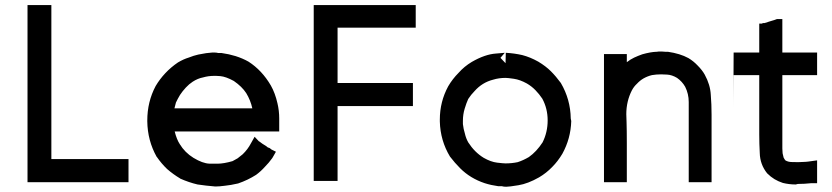

<svg xmlns="http://www.w3.org/2000/svg" viewBox="-20 -710 3204 739"><path d="M177.7 -97.7H474.6V-79.1V-76.2V-72.3V-64.5V-54.7V-47.9V-42V-34.2V-26.4V-8.8H85.9V-690.4H104.5H107.4H110.4H120.1H128.9H135.7H143.6H151.4H159.2H177.7Z M1054.7 -236.3V-233.4V-228.5V-222.7V-204.1H652.3Q660.2 -172.9 671.9 -155.3Q691.4 -123 724.6 -102.5Q759.8 -81.1 786.1 -80.1Q811.5 -80.1 820.3 -80.1Q829.1 -80.1 843.8 -82.5Q858.4 -85 875 -89.8Q884.8 -94.7 894.5 -100.6Q904.3 -108.4 914.1 -116.2Q933.6 -134.8 946.3 -159.2L960 -183.6L976.6 -166Q979.5 -165 981.4 -163.1Q985.4 -160.2 989.3 -157.2Q1002 -149.4 1005.4 -147Q1008.8 -144.5 1010.7 -142.6L1016.6 -140.6L1018.6 -139.6Q1022.5 -136.7 1024.4 -134.8L1042 -126Q1031.2 -106.4 1029.8 -104.5Q1028.3 -102.5 1027.3 -100.6Q1014.6 -83 1000 -68.4Q984.4 -50.8 965.8 -37.1Q933.6 -16.6 896.5 -3.9Q867.2 2.9 845.7 4.9Q824.2 7.8 809.6 7.8H808.6Q772.5 4.9 740.2 0Q707 -7.8 673.8 -22.5L672.9 -23.4Q646.5 -39.1 623 -59.6Q601.6 -80.1 584 -105.5L583 -106.4Q547.9 -168.9 546.9 -243.2V-246.1Q546.9 -318.4 579.1 -378.9Q594.7 -405.3 616.2 -428.2Q637.7 -451.2 665 -469.7Q686.5 -482.4 706.1 -488.3Q725.6 -496.1 743.2 -500Q776.4 -506.8 796.9 -507.8H805.7Q813.5 -507.8 820.3 -505.9H831.1H833Q861.3 -502 886.7 -494.1Q914.1 -485.4 936.5 -472.7Q988.3 -439.5 1022.5 -380.9Q1039.1 -351.6 1047.9 -312.5Q1054.7 -284.2 1054.7 -253.9Q1054.7 -246.1 1054.7 -239.3ZM651.4 -293H951.2Q944.3 -324.2 927.7 -351.6Q911.1 -377 879.9 -398.4Q849.6 -415 828.1 -417Q814.5 -418 811.5 -418Q808.6 -418 807.1 -418Q805.7 -418 804.7 -418Q782.2 -418 761.7 -412.1Q741.2 -408.2 721.7 -395.5Q708 -386.7 695.3 -373Q682.6 -359.4 672.9 -344.7Q664.1 -330.1 657.2 -315.4Q654.3 -303.7 651.4 -293Z M1279.3 -390.6H1569.3V-372.1V-369.1V-365.2V-356.4V-347.7V-340.8V-335V-327.1V-319.3V-301.8H1279.3V-13.7H1260.7H1257.8H1254.9H1245.1H1235.4H1229.5H1221.7H1213.9H1206.1H1187.5V-690.4H1580.1V-672.9V-671.9V-668V-658.2V-649.4V-643.6V-637.7V-628.9V-621.1V-603.5H1279.3Z M2054.7 -27.3Q2011.7 -2.9 1975.6 2.9Q1939.5 8.8 1928.7 8.8Q1918 8.8 1912.1 6.8H1900.4H1898.4Q1870.1 2.9 1845.7 -4.9Q1790 -23.4 1751 -62.5Q1730.5 -83 1711.9 -107.4Q1674.8 -168.9 1672.9 -242.2V-243.2V-250Q1672.9 -318.4 1705.1 -377.9Q1721.7 -406.2 1745.1 -429.7Q1766.6 -454.1 1795.9 -471.7Q1846.7 -501 1888.7 -503.9Q1920.9 -506.8 1922.9 -506.8L1906.2 -487.3L1925.8 -466.8L1926.8 -506.8Q1960 -504.9 1990.2 -498Q2020.5 -490.2 2051.8 -472.7Q2081.1 -455.1 2100.6 -435.5Q2120.1 -416 2138.7 -390.6Q2175.8 -327.1 2176.8 -253.9Q2177.7 -249 2178.7 -244.1Q2176.8 -176.8 2144.5 -118.2Q2127 -88.9 2105.5 -67.4Q2083 -43.9 2054.7 -27.3ZM1761.7 -245.1Q1761.7 -244.1 1761.7 -241.2V-238.3V-232.4Q1763.7 -213.9 1769.5 -195.3Q1773.4 -177.7 1782.2 -162.1Q1806.6 -124 1841.8 -102.5Q1869.1 -86.9 1893.1 -84Q1917 -81.1 1925.8 -81.1Q1950.2 -81.1 1972.7 -85.9Q1994.1 -92.8 2015.6 -105.5Q2044.9 -126 2068.4 -162.1Q2087.9 -201.2 2087.9 -246.6Q2087.9 -292 2067.4 -330.1Q2055.7 -347.7 2041 -362.8Q2026.4 -377.9 2007.8 -388.7Q1981.4 -403.3 1958 -406.7Q1934.6 -410.2 1925.8 -410.2Q1900.4 -410.2 1877.9 -403.3Q1835.9 -392.6 1806.6 -359.4Q1793 -345.7 1782.2 -329.1Q1775.4 -314.5 1768.6 -292Q1761.7 -269.5 1761.7 -245.1Z M2392.6 -120.1V-82V-54.7V-27.3V-8.8H2375H2373H2369.1H2359.4H2349.6H2343.8H2337.9H2331.1H2322.3H2304.7V-502H2322.3H2325.2H2329.1H2337.9H2347.7H2353.5H2359.4H2367.2H2375H2392.6V-484.4V-482.4V-478.5V-470.7Q2406.2 -481.4 2420.9 -488.3Q2435.5 -495.1 2452.1 -501Q2483.4 -509.8 2505.9 -510.7H2506.8H2507.8Q2511.7 -510.7 2515.6 -511.7H2520.5H2527.3Q2533.2 -511.7 2541 -510.7H2549.8H2550.8Q2597.7 -503.9 2629.9 -486.3Q2649.4 -474.6 2665 -458Q2682.6 -440.4 2692.4 -422.9Q2713.9 -383.8 2715.8 -344.7Q2718.8 -308.6 2718.8 -268.6V-8.8H2701.2H2699.2H2695.3H2685.5H2675.8H2669.9H2664.1H2656.2H2648.4H2630.9V-317.4Q2630.9 -348.6 2617.2 -376Q2605.5 -396.5 2585.9 -410.2Q2566.4 -421.9 2547.4 -422.9Q2528.3 -423.8 2524.4 -423.8Q2505.9 -423.8 2489.3 -420.9Q2472.7 -417 2457 -408.2Q2443.4 -400.4 2431.6 -387.7Q2419.9 -377 2412.1 -362.3Q2390.6 -320.3 2390.6 -270.5Q2390.6 -269.5 2391.6 -239.7Q2392.6 -210 2392.6 -158.2Z M2972.7 -636.7H2973.6H2991.2V-616.2V-612.3V-607.4V-579.1V-550.8V-531.2V-510.7V-507.8H2999H3025.4H3046.9H3067.4H3086.9H3105.5H3125V-490.2V-488.3V-484.4V-475.6V-465.8V-460V-455.1V-446.3V-438.5V-420.9H3105.5H3102.5H3099.6H3089.8H3080.1H3058.6H3038.1H3016.6H2996.1H2991.2V-138.7Q2991.2 -128.9 2992.2 -120.1Q2994.1 -111.3 2996.1 -103.5Q2998 -100.6 3000 -96.7Q3002 -94.7 3002.9 -92.8Q3012.7 -86.9 3025.4 -86.4Q3038.1 -85.9 3051.8 -85.9Q3058.6 -85.9 3064.5 -86.4Q3070.3 -86.9 3076.2 -86.9H3078.1Q3083 -86.9 3089.4 -87.9Q3095.7 -88.9 3125 -92.8V-73.2V-68.4V-66.4V-57.6V-48.8V-41V-36.1V-30.3V-23.4V-4.9H3109.4Q3106.4 -4.9 3102.5 -4.9Q3076.2 -2 3050.8 -2Q3043.9 0 3043 0Q3042 0 3042 0Q3017.6 0 2993.2 -5.9Q2975.6 -11.7 2960.9 -20.5Q2946.3 -29.3 2932.6 -43Q2905.3 -77.1 2904.3 -121.1Q2902.3 -156.2 2902.3 -192.4V-420.9H2883.8H2868.2H2853.5H2837.9H2823.2H2803.7Q2801.8 -148.4 2803.7 -441.4Q2801.8 -153.3 2803.7 -454.1Q2801.8 -154.3 2803.7 -468.8Q2801.8 -156.2 2803.7 -482.4Q2801.8 -163.1 2803.7 -507.8H2823.2H2826.2H2829.1H2852.5H2874H2889.6H2902.3V-510.7V-533.2V-550.8V-568.4V-584V-599.6V-619.1H2914.1L2915 -621.1H2921.9Q2933.6 -624 2937.5 -626Q2942.4 -627.9 2950.2 -629.9Q2955.1 -631.8 2960 -632.8Q2964.8 -634.8 2970.7 -636.7Z"/></svg>

Font: LeFont
Style: Default
Weight: 400
Designer: Leryon MEDIA
Version: Version 1.0